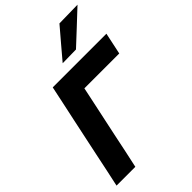

<svg xmlns="http://www.w3.org/2000/svg" viewBox="-277 -1082 1195 1195"><g transform="rotate(-45 321.0 -484.0)"><path d="M17 0Q29.5 -57.5 41 -111Q52 -164.5 66.5 -233L117.5 -473.5Q132.5 -542.5 144.2 -597.8Q156 -653 168.5 -713H641L610.5 -569.5H303.5Q298 -541.5 291.5 -512Q285 -482 278 -448.5L232 -233Q217.5 -164.5 206.5 -111Q195 -57.5 182.5 0ZM318.5 -775.5Q359.5 -824 399.2 -870.8Q439 -917.5 479.5 -965L641.5 -968Q589 -919 538 -871Q486.5 -823 437.5 -777.5Z"/></g></svg>

Font: Heraclito
Style: Bold Italic
Weight: 700
Italic angle: -12°
Designer: Kostas Bartsokas (font) & Cristiano Sobral (main changes)
Foundry: Kostas Bartsokas (font) & Cristiano Sobral (main changes)
Version: Version 1.00;July 8, 2020;FontCreator 13.0.0.2655 64-bit